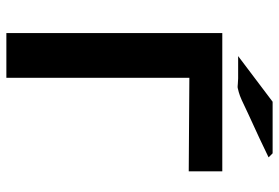

<svg xmlns="http://www.w3.org/2000/svg" viewBox="-160 -738 897 618"><g transform="rotate(90 289.0 -428.5)"><path d="M160 -746 307 -857H372H446H473L486 -844Q433 -818 345 -778Q316 -764 301.5 -757.5Q287 -751 276 -748Q265 -745 262 -744.5Q259 -744 249.5 -745Q240 -746 232 -746ZM86 0V-695H531V-587L230 -589V0Z"/></g></svg>

Font: Coval
Style: ExtraBold
Weight: 800
Foundry: Context Ltd
Version: Version 001.000